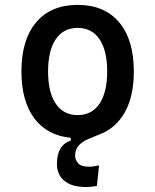

<svg xmlns="http://www.w3.org/2000/svg" viewBox="-20 -547 626 774"><path d="M326.7 207Q270.5 207 240 182.4Q209.5 157.7 209.5 113.3Q209.5 38.1 265.1 19.5V8.3Q170.4 -0.5 118.4 -69.8Q66.4 -139.2 66.4 -258.8Q66.4 -387.2 126 -457.3Q185.5 -527.3 293 -527.3Q400.9 -527.3 460.2 -457.3Q519.5 -387.2 519.5 -258.8Q519.5 -158.7 482.7 -93.5Q445.8 -28.3 377.9 -3.9Q357.9 3.9 335.7 13.4Q313.5 22.9 298.1 38.8Q282.7 54.7 282.7 82Q282.7 94.7 293.9 109.9Q305.2 125 339.4 125Q357.4 125 379.4 119.6L370.6 202.6Q345.7 207 326.7 207ZM293 -83Q350.1 -83 381.1 -128.9Q412.1 -174.8 412.1 -258.8Q412.1 -343.3 381.1 -388.9Q350.1 -434.6 293 -434.6Q235.8 -434.6 204.8 -388.9Q173.8 -343.3 173.8 -258.8Q173.8 -174.8 204.8 -128.9Q235.8 -83 293 -83Z"/></svg>

Font: CaskaydiaCove NFP
Style: Regular
Weight: 400
Designer: Aaron Bell
Foundry: Saja Typeworks
Version: Version 2111.001; VTT 6.35;Nerd Fonts 3.1.1